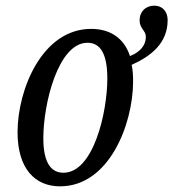

<svg xmlns="http://www.w3.org/2000/svg" viewBox="-20 -648 612 678"><path d="M192 10C365 10 449 -208 450 -358C450 -380 449 -401 445 -419C514 -450 572 -496 572 -577C572 -607 554 -628 525 -628C495 -628 473 -608 473 -576C473 -547 495 -540 495 -519C495 -483 469 -462 439 -450C417 -517 365 -546 302 -546C129 -546 42 -332 42 -181C42 -53 103 10 192 10ZM204 -38C161 -38 133 -72 133 -160C133 -281 185 -497 289 -497C332 -497 359 -462 359 -371C359 -251 310 -38 204 -38Z"/></svg>

Font: Noto Serif ExtraCondensed
Style: Italic
Weight: 400
Width: 2
Italic angle: -12°
Designer: Monotype Design Team
Foundry: Monotype Imaging Inc.
Version: Version 2.014